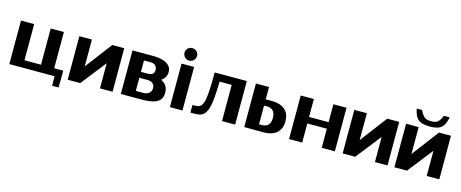

<svg xmlns="http://www.w3.org/2000/svg" viewBox="-43 -1371 5165 2149"><g transform="rotate(15 2539.5 -296.5)"><path d="M655.4 0H524.5V-85.2H655.4ZM53.4 -504.7H206.2V-85.2H397.7V-504.7H550.4V0H53.4ZM576.9 0H655.4L653.2 110H579.4Z M729.7 0V-504.7H875.3V-157.3L841.9 -148.8L1111.1 -504.7H1249.7V0H1103.9V-330.8L1147.8 -347.9L875 0Z M1345.4 0V-504.7H1585.1Q1646.3 -504.7 1694.7 -491.2Q1743.2 -477.7 1771.2 -449Q1799.3 -420.3 1799.3 -374.8Q1799.3 -329.4 1769 -294.8Q1738.7 -260.2 1679.6 -242.1L1684.1 -286.7Q1718.1 -280.1 1743.8 -267.9Q1769.5 -255.8 1786.8 -237.9Q1804.2 -220 1812.9 -196.1Q1821.7 -172.1 1821.7 -141.7Q1821.7 -88.5 1795 -57.4Q1768.3 -26.3 1716.6 -13.2Q1664.8 0 1589.4 0ZM1498.6 -3.7 1385.2 -76.6H1583.1Q1605 -76.6 1622.4 -82.1Q1639.8 -87.6 1652 -98.1Q1664.3 -108.6 1670.7 -123.1Q1677.1 -137.7 1677.1 -155.7Q1677.1 -179.1 1666.8 -195.3Q1656.6 -211.6 1637.5 -220.4Q1618.4 -229.2 1591.7 -229.2H1467.6L1498.6 -285.8ZM1498.6 -240.6 1484.9 -297.7H1574.1Q1599.6 -297.7 1616.9 -303.8Q1634.3 -309.8 1643 -323.4Q1651.8 -337.1 1651.8 -359.6Q1651.8 -382 1642.8 -397.6Q1633.9 -413.2 1616.8 -421.4Q1599.6 -429.7 1574.7 -429.7H1386.7L1498.6 -494.9Z M1913.9 0V-504.7H2059.6V0ZM1986.9 -558.9Q1956.6 -558.9 1935.5 -580.1Q1914.4 -601.2 1914.4 -631.5Q1914.4 -661.8 1935.5 -682.6Q1956.6 -703.3 1987 -703.3Q2017.4 -703.3 2038.5 -682.6Q2059.6 -661.8 2059.6 -631.5Q2059.6 -601.2 2038.4 -580.1Q2017.2 -558.9 1986.9 -558.9Z M2517.9 0V-497.2L2656.6 -419.5H2297.6V-504.7H2670.1V0ZM2151.5 0V-88.3H2172.7Q2190.7 -88.3 2209.2 -90.8Q2227.7 -93.2 2244.3 -107Q2260.8 -120.8 2272.8 -154.4Q2284.8 -188 2289.9 -250.5Q2291.7 -264.6 2292.9 -288.7Q2294.2 -312.8 2295.2 -342Q2296.3 -371.2 2296.9 -400.5Q2297.4 -429.9 2297.7 -454.6Q2297.9 -479.4 2297.6 -494H2379.4Q2379.4 -472.5 2378.3 -437.2Q2377.3 -401.9 2375.8 -363.1Q2374.2 -324.4 2372.4 -291.1Q2370.5 -257.7 2368.7 -239.4Q2364.1 -171 2352.8 -126.5Q2341.4 -81.9 2325.1 -56.3Q2308.8 -30.6 2288.4 -18.5Q2268 -6.4 2245.3 -3.2Q2222.7 0 2199.2 0Z M2775.4 0 2775.7 -504.7H2927.6V-325L2856.9 -361.8H2997.6Q3061.7 -361.8 3108.1 -341.8Q3154.6 -321.8 3179.5 -281.5Q3204.4 -241.1 3204.4 -179.6Q3204.4 -118.6 3178.7 -78.3Q3153.1 -37.9 3106.4 -18Q3059.8 1.8 2997.2 1.6ZM2927.6 -6.7 2792.2 -72.4 2959.5 -72.9Q3007.6 -72.9 3033.3 -99Q3059 -125.1 3059 -179.6Q3059 -234.2 3033.7 -261.9Q3008.4 -289.7 2959.5 -289.4L2892 -288.9L2927.6 -352.7Z M3294.9 0V-504.7H3447.1V-214.2L3318 -297H3802.6L3673.5 -214.2V-504.7H3825.6V0H3673.5V-303.8L3802.6 -221.5H3318L3447.1 -303.8V0Z M3915.7 0V-504.7H4061.3V-157.3L4027.9 -148.8L4297.1 -504.7H4435.7V0H4289.9V-330.8L4333.8 -347.9L4061 0Z M4515.7 0V-504.7H4661.3V-157.3L4627.9 -148.8L4897.1 -504.7H5035.7V0H4889.9V-330.8L4933.8 -347.9L4661 0ZM4778.3 -543.2Q4717.7 -543.2 4679.6 -557.5Q4641.5 -571.8 4620 -605.8Q4598.4 -639.9 4587.2 -699.6H4648.8Q4667.1 -661.1 4684 -640.3Q4700.9 -619.6 4723 -611.8Q4745.1 -604 4778.3 -604Q4812.1 -604 4833 -611.8Q4853.9 -619.6 4869.6 -640.3Q4885.3 -661.1 4903.2 -699.6H4968.6Q4956.8 -639.9 4935.7 -605.8Q4914.6 -571.8 4877.1 -557.5Q4839.5 -543.2 4778.3 -543.2Z"/></g></svg>

Font: Russolo 10pt ExtraLight
Style: Regular
Weight: 200
Designer: Micah Stupak-Hahn
Version: Version 1.000